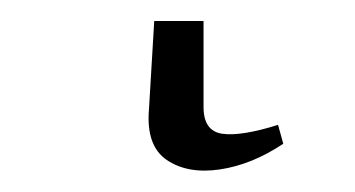

<svg xmlns="http://www.w3.org/2000/svg" viewBox="-20 36 338 183"><path d="M127 56H174V138Q174 161 192 163.5Q210 166 245 155L250 173Q220 193 189.5 197.5Q159 202 139 188.5Q119 175 122 140Z"/></svg>

Font: Piazzolla Light
Style: Regular
Weight: 300
Designer: Juan Pablo del Peral
Foundry: Huerta Tipografica
Version: Version 1.330